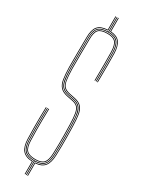

<svg xmlns="http://www.w3.org/2000/svg" viewBox="-252 -913 761 1022"><g transform="rotate(30 128.0 -402.5)"><path d="M128.5 82V-3Q86.2 -3.5 68 -22.9Q49.8 -42.2 48.5 -88.2Q47.5 -127.2 47.1 -156.2Q46.8 -185.2 47.1 -214.5Q47.5 -243.8 48.5 -283H52.5Q51.5 -243.5 51.1 -214.4Q50.8 -185.2 51.1 -156.2Q51.5 -127.2 52.5 -88.2Q53.8 -43.8 71.4 -25.4Q89 -7 130.5 -7Q169.2 -7 186.2 -25.5Q203.2 -44 204.5 -88.2Q205.5 -123.8 205.9 -147.9Q206.2 -172 205.9 -198.1Q205.5 -224.2 204.5 -265.8Q203.5 -311.5 198.4 -336.9Q193.2 -362.2 181 -374Q168.8 -385.8 145.8 -390.2L113.5 -396.8Q84.8 -402.5 71.4 -416.9Q58 -431.2 53.8 -458.4Q49.5 -485.5 48.5 -529.2Q47.8 -567.2 48.6 -617.2Q49.5 -667.2 49.5 -713Q49.5 -758.5 67.2 -777.6Q85 -796.8 127.5 -797V-887H131.5V-797Q170.5 -796.8 187.4 -777.2Q204.2 -757.8 205.5 -711.8Q206.2 -681.2 206.2 -635.5Q206.2 -589.8 205.5 -535H201.5Q202.2 -589.8 202.2 -635.4Q202.2 -681 201.5 -711.8Q200.2 -756.5 184 -774.8Q167.8 -793 129.5 -793Q87.2 -793 70.4 -775.4Q53.5 -757.8 53.5 -713Q53.5 -667 52.6 -617.1Q51.8 -567.2 52.5 -529.2Q53.8 -481.8 58.8 -455.6Q63.8 -429.5 76.6 -417.6Q89.5 -405.8 114.2 -400.8L146.8 -394.2Q174.2 -388.8 187 -373.9Q199.8 -359 203.6 -332.5Q207.5 -306 208.5 -265.8Q209.5 -224.5 209.9 -198.2Q210.2 -172 209.9 -147.9Q209.5 -123.8 208.5 -88.2Q207.2 -43 189.6 -23.2Q172 -3.5 132.5 -3V82ZM120.5 82V4.8Q79.5 2.8 60.8 -19.2Q42 -41.2 40.5 -88Q39.5 -127 39.1 -156.1Q38.8 -185.2 39.1 -214.5Q39.5 -243.8 40.5 -283H44.5Q43.5 -243.8 43.1 -214.5Q42.8 -185.2 43.1 -156.1Q43.5 -127 44.5 -88Q45.8 -42 64.4 -21.1Q83 -0.2 124.5 1V82ZM136.5 82V1Q175.5 -0.5 193.4 -21.5Q211.2 -42.5 212.5 -88Q213.5 -123.5 213.9 -147.8Q214.2 -172 213.9 -198.2Q213.5 -224.5 212.5 -266Q211.5 -306.5 207.4 -333.6Q203.2 -360.8 189.9 -376.5Q176.5 -392.2 147.5 -398L115.2 -404.5Q91.8 -409.2 79.5 -420.6Q67.2 -432 62.5 -457.2Q57.8 -482.5 56.5 -529.2Q55.8 -567.2 56.6 -617.1Q57.5 -667 57.5 -713Q57.5 -756 73.2 -772.5Q89 -789 129.5 -789Q166 -789 181.1 -771.9Q196.2 -754.8 197.5 -711.5Q198.2 -681 198.2 -635.4Q198.2 -589.8 197.5 -535H193.5Q194.2 -589.8 194.2 -635.4Q194.2 -681 193.5 -711.5Q192.2 -753.2 178.2 -769.1Q164.2 -785 129.5 -785Q90.8 -785 76.1 -769.5Q61.5 -754 61.5 -713Q61.5 -667 60.6 -617.2Q59.8 -567.5 60.5 -529.5Q61.5 -483.5 65.9 -459Q70.2 -434.5 82 -423.8Q93.8 -413 116.2 -408.5L148.5 -402Q178.8 -396 192.9 -379.4Q207 -362.8 211.2 -334.6Q215.5 -306.5 216.5 -266Q217.5 -224.5 217.9 -198.2Q218.2 -172 217.9 -147.8Q217.5 -123.5 216.5 -88Q215 -41.5 196.9 -19.5Q178.8 2.5 140.5 4.8V82ZM130.5 -11Q90.8 -11 74.2 -28.2Q57.8 -45.5 56.5 -88.5Q55.5 -127.5 55.1 -156.4Q54.8 -185.2 55.1 -214.4Q55.5 -243.5 56.5 -283H60.5Q59.5 -243.5 59.1 -214.4Q58.8 -185.2 59.1 -156.4Q59.5 -127.5 60.5 -88.5Q61.8 -47 77.1 -31Q92.5 -15 130.5 -15Q165.8 -15 180.5 -31.2Q195.2 -47.5 196.5 -88.5Q197.5 -124 197.9 -148Q198.2 -172 197.9 -198.1Q197.5 -224.2 196.5 -265.5Q195.5 -309.8 191 -333.5Q186.5 -357.2 175.6 -367.9Q164.8 -378.5 144 -382.5L111.5 -389Q80.2 -395.2 65.5 -411.4Q50.8 -427.5 46.1 -456.2Q41.5 -485 40.5 -529Q39.8 -567.2 40.6 -617.2Q41.5 -667.2 41.5 -713Q41.5 -760 59.6 -781.4Q77.8 -802.8 119.5 -804.8V-887H123.5V-801Q81.2 -799.8 63.4 -779.5Q45.5 -759.2 45.5 -713Q45.5 -667.2 44.6 -617.2Q43.8 -567.2 44.5 -529Q45.5 -485.2 49.9 -457.4Q54.2 -429.5 68.4 -414.2Q82.5 -399 112.5 -393L144.8 -386.5Q166.8 -382.2 178.4 -371Q190 -359.8 194.8 -335.1Q199.5 -310.5 200.5 -265.5Q201.5 -224.2 201.9 -198.1Q202.2 -172 201.9 -148Q201.5 -124 200.5 -88.5Q199.2 -45.8 183.5 -28.4Q167.8 -11 130.5 -11ZM209.5 -535Q210.2 -589.8 210.2 -635.5Q210.2 -681.2 209.5 -712Q208.2 -758.2 191 -778.9Q173.8 -799.5 135.5 -801V-887H139.5V-804.8Q177.5 -802.5 194.8 -780.5Q212 -758.5 213.5 -712Q214.2 -681.2 214.2 -635.4Q214.2 -589.5 213.5 -535Z"/></g></svg>

Font: Big Shoulders Inline Display Thin Thin
Style: Regular
Weight: 250
Version: Version 2.002